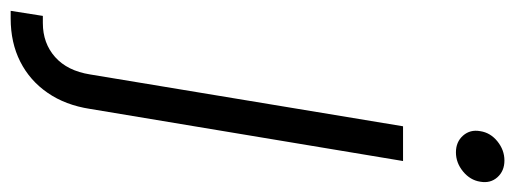

<svg xmlns="http://www.w3.org/2000/svg" viewBox="-420 -452 984 367"><g transform="rotate(90 72.5 -268.0)"><path d="M129.9 -545.9H196.3L96.7 52.2Q89.4 99.6 65.9 133.5Q42.5 167.5 6.3 185.8Q-29.8 204.1 -76.2 204.1H-90.8L-81.1 142.6H-67.4Q-28.8 142.6 -2.4 119.1Q23.9 95.7 30.8 52.2ZM179.7 -647Q159.7 -647 147.7 -660.6Q135.7 -674.3 139.2 -693.4Q142.1 -712.9 158.7 -726.3Q175.3 -739.7 195.3 -739.7Q215.3 -739.7 227.3 -726.3Q239.3 -712.9 235.8 -693.4Q232.9 -674.3 216.3 -660.6Q199.7 -647 179.7 -647Z"/></g></svg>

Font: Inter Light
Style: Italic
Weight: 300
Italic angle: -9.3988°
Designer: Rasmus Andersson
Foundry: rsms
Version: Version 4.001;git-66647c0bb